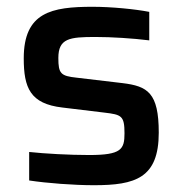

<svg xmlns="http://www.w3.org/2000/svg" viewBox="-20 -538 539 566"><path d="M257 8C379 8 448 -13 448 -147C448 -265 415 -284 341 -293L206 -309C159 -314 152 -321 152 -367C152 -425 185 -429 261 -429C310 -429 371 -425 420 -419V-503C379 -511 309 -518 253 -518C132 -518 50 -502 50 -366C50 -279 69 -232 164 -221L288 -206C338 -200 347 -197 347 -145C347 -98 338 -81 243 -81C185 -81 112 -85 66 -90V-6C118 2 198 8 257 8Z"/></svg>

Font: Saira UNSAM Medium
Style: Regular
Weight: 500
Designer: Hector Gatti with collaboration of the Omnibus-Type team
Foundry: Omnibus-Type
Version: Version 0.072;PS 000.072;hotconv 1.0.88;makeotf.lib2.5.64775